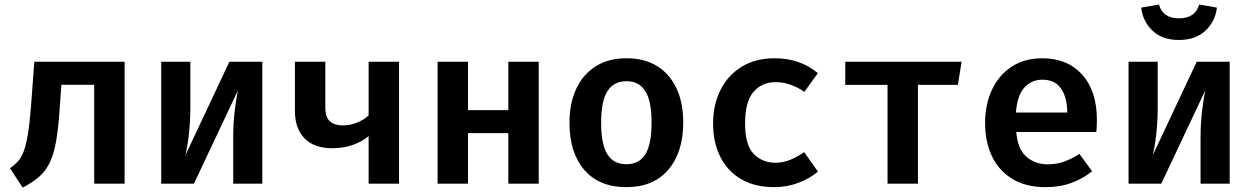

<svg xmlns="http://www.w3.org/2000/svg" viewBox="-20 -818 5578 855"><path d="M534.9 -543.1V0H399.5V-440.5H253.3L246.7 -347.2Q241 -255.4 230.8 -194.6Q220.5 -133.8 202.1 -95.1Q183.6 -56.4 154.1 -30.8Q124.6 -5.1 81 17.4L24.6 -68.7Q43.6 -82.1 58.5 -97.9Q73.3 -113.8 84.4 -141.5Q95.4 -169.2 103.6 -217.2Q111.8 -265.1 117.9 -342.1L132.8 -543.1Z M1148.2 -543.1V0H1018.5V-201Q1018.5 -264.6 1024.6 -319.7Q1030.8 -374.9 1040 -416.4L843.6 0H697.9V-543.1H827.7V-340.5Q827.7 -282.6 821.8 -226.2Q815.9 -169.7 805.6 -126.7L1001.5 -543.1Z M1756.9 -543.1V0H1621.5V-211.8Q1592.3 -187.2 1551 -172.6Q1509.7 -157.9 1460.5 -157.9Q1378.5 -157.9 1335.9 -202.1Q1293.3 -246.2 1293.3 -323.1V-543.1H1428.7V-340Q1428.7 -295.9 1449.2 -277.7Q1469.7 -259.5 1506.7 -259.5Q1537.4 -259.5 1569.2 -271.8Q1601 -284.1 1621.5 -304.1V-543.1Z M2243.6 0V-225.1H2064.1V0H1928.7V-543.1H2064.1V-327.7H2243.6V-543.1H2379V0Z M2769.7 -558.5Q2850.8 -558.5 2907.2 -523.1Q2963.6 -487.7 2993.1 -423.3Q3022.6 -359 3022.6 -272.8Q3022.6 -140.5 2956.4 -62.6Q2890.3 15.4 2769.2 15.4Q2648.2 15.4 2582.1 -61.3Q2515.9 -137.9 2515.9 -271.8Q2515.9 -356.9 2545.6 -421.5Q2575.4 -486.2 2632.1 -522.3Q2688.7 -558.5 2769.7 -558.5ZM2769.7 -456.4Q2712.8 -456.4 2684.9 -411.8Q2656.9 -367.2 2656.9 -271.8Q2656.9 -175.4 2684.6 -131Q2712.3 -86.7 2769.2 -86.7Q2826.2 -86.7 2853.8 -131Q2881.5 -175.4 2881.5 -272.8Q2881.5 -367.7 2853.8 -412.1Q2826.2 -456.4 2769.7 -456.4Z M3432.8 -93.3Q3468.7 -93.3 3500 -106.7Q3531.3 -120 3561 -140.5L3622.6 -53.8Q3586.7 -23.6 3535.9 -4.1Q3485.1 15.4 3427.2 15.4Q3341.5 15.4 3280.8 -20Q3220 -55.4 3187.7 -119.5Q3155.4 -183.6 3155.4 -268.2Q3155.4 -351.8 3188.5 -417.4Q3221.5 -483.1 3282.8 -520.8Q3344.1 -558.5 3429.2 -558.5Q3487.7 -558.5 3535.1 -541.8Q3582.6 -525.1 3622.1 -492.3L3562.1 -409.2Q3531.8 -429.7 3499.5 -441Q3467.2 -452.3 3433.3 -452.3Q3373.3 -452.3 3335.6 -409Q3297.9 -365.6 3297.9 -268.2Q3297.9 -171.8 3336.4 -132.6Q3374.9 -93.3 3432.8 -93.3Z M4262.1 -543.1 4245.6 -440H4067.7V0H3932.3V-440H3744.1V-543.1Z M4505.6 -230.3Q4511.8 -153.8 4550.8 -120Q4589.7 -86.2 4645.6 -86.2Q4684.6 -86.2 4719 -98.5Q4753.3 -110.8 4786.7 -132.8L4843.1 -55.4Q4805.1 -23.6 4752.6 -4.1Q4700 15.4 4636.9 15.4Q4548.7 15.4 4488.5 -21Q4428.2 -57.4 4397.4 -122.1Q4366.7 -186.7 4366.7 -270.8Q4366.7 -351.8 4396.7 -416.9Q4426.7 -482.1 4483.8 -520.3Q4541 -558.5 4621.5 -558.5Q4733.3 -558.5 4799 -485.6Q4864.6 -412.8 4864.6 -284.1Q4864.6 -254.4 4862.1 -230.3ZM4622.1 -463.1Q4572.8 -463.1 4541.3 -427.7Q4509.7 -392.3 4504.1 -316.9H4732.8Q4731.8 -385.6 4704.6 -424.4Q4677.4 -463.1 4622.1 -463.1Z M5455.9 -543.1V0H5326.2V-201Q5326.2 -264.6 5332.3 -319.7Q5338.5 -374.9 5347.7 -416.4L5151.3 0H5005.6V-543.1H5135.4V-340.5Q5135.4 -282.6 5129.5 -226.2Q5123.6 -169.7 5113.3 -126.7L5309.2 -543.1ZM5229.7 -640Q5154.4 -640 5111.3 -682.3Q5068.2 -724.6 5062.1 -784.1L5141 -797.9Q5157.9 -736.4 5229.7 -736.4Q5303.1 -736.4 5320 -797.9L5399 -784.1Q5392.8 -724.6 5349 -682.3Q5305.1 -640 5229.7 -640Z"/></svg>

Font: Fira Code SemiBold
Style: Regular
Weight: 600
Designer: Carrois Corporate, Edenspiekermann AG, Nikita Prokopov
Foundry: Carrois Corporate, Edenspiekermann AG, Nikita Prokopov
Version: Version 6.002